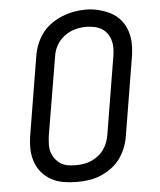

<svg xmlns="http://www.w3.org/2000/svg" viewBox="-53 -792 707 847"><g transform="rotate(-5 300.0 -369.0)"><path d="M253 8Q223 8 194 3Q165 -2 140.5 -15.5Q116 -29 98 -50.5Q80 -72 71 -99Q62 -126 61.5 -155.5Q61 -185 66 -215L123 -560Q127 -586 137 -611.5Q147 -637 163.5 -659.5Q180 -682 203 -698.5Q226 -715 252 -725.5Q278 -736 304 -741Q330 -746 357 -746Q387 -746 415 -739Q443 -732 468 -719Q493 -706 511 -684.5Q529 -663 538 -636Q547 -609 547.5 -579.5Q548 -550 543 -520L486 -175Q482 -149 472 -123.5Q462 -98 445.5 -75.5Q429 -53 406 -36.5Q383 -20 357.5 -9.5Q332 1 305.5 4.5Q279 8 253 8ZM254 -66Q272 -66 289 -68.5Q306 -71 322.5 -78Q339 -85 353.5 -96Q368 -107 379 -122Q390 -137 396 -153.5Q402 -170 405 -187L462 -532Q465 -550 465 -568Q465 -586 460 -602.5Q455 -619 445 -632.5Q435 -646 420.5 -654.5Q406 -663 388.5 -666.5Q371 -670 353 -670Q336 -670 319 -667Q302 -664 285.5 -657Q269 -650 254.5 -638.5Q240 -627 229.5 -612.5Q219 -598 213 -581.5Q207 -565 205 -548L147 -203Q145 -185 144.5 -167Q144 -149 149 -133Q154 -117 164 -103.5Q174 -90 188 -81Q202 -72 219 -69Q236 -66 254 -66Z"/></g></svg>

Font: Iosevka Curly Slab ExObl
Style: Regular
Weight: 400
Width: 7
Italic angle: -9°
Monospace: yes
Designer: Belleve Invis
Foundry: Belleve Invis
Version: Version 11.1.0; ttfautohint (v1.8.3)